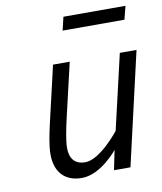

<svg xmlns="http://www.w3.org/2000/svg" viewBox="-80 -763 708 838"><g transform="rotate(-10 273.5 -344.5)"><path d="M518 -639 533 -698H258L244 -639ZM396 -168C396 -168 309 -56 242 -56C196 -56 174 -84 174 -131C174 -165 186 -219 193 -251L251 -500H177L118 -246C110 -210 98 -157 98 -116C98 -41 137 9 216 9C301 9 377 -87 377 -87L359 0H432L547 -500H473Z"/></g></svg>

Font: RazerF5
Style: Italic
Weight: 400
Foundry: Razer Inc.
Version: Version 2